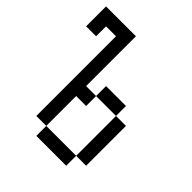

<svg xmlns="http://www.w3.org/2000/svg" viewBox="-176 -676 852 852"><g transform="rotate(45 250.0 -249.5)"><path d="M187.5 -250H250V-187.5H187.5V0H125V-500H62.5V-437.5H0V-562.5H187.5ZM187.5 0H375V62.5H187.5ZM250 -312.5H375V-250H250ZM375 -250H437.5V0H375Z"/></g></svg>

Font: 寒蝉点阵体 16px
Style: Regular
Weight: 400
Designer: Designed by Warren2060
Foundry: ChillType
Version: Version 1.000